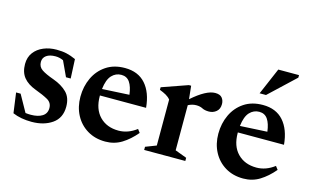

<svg xmlns="http://www.w3.org/2000/svg" viewBox="-84 -901 1857 1145"><g transform="rotate(15 844.5 -329.0)"><path d="M203.5 -442.5Q238.5 -442.5 265 -436.5Q291.5 -430.5 322.5 -416.5L328 -298H299L255.5 -391.5Q232 -402.5 207.5 -402.5Q171 -402.5 150.8 -388Q130.5 -373.5 130.5 -348Q130.5 -318 154.5 -301.5Q178.5 -285 230.5 -266.5Q282 -248 314 -216.5Q346 -185 346 -128.5Q346 -58.5 295.2 -23.2Q244.5 12 169 12Q102 12 52 -9.5L35 -133.5H63L121 -29.5Q129.5 -28.5 137.5 -28Q145.5 -27.5 153.5 -27.5Q198 -27.5 224.5 -44.2Q251 -61 251 -94.5Q251 -128 221.8 -144.5Q192.5 -161 142.5 -179.5Q93 -198 67.8 -229.5Q42.5 -261 42.5 -311.5Q42.5 -353.5 64.5 -382.8Q86.5 -412 123 -427.2Q159.5 -442.5 203.5 -442.5Z M625.5 -442.5Q707 -442.5 753 -390.5Q799 -338.5 807.5 -245.5H522.5V-242.5Q522.5 -161.5 566.5 -116.5Q610.5 -71.5 683 -71.5Q741.5 -71.5 794 -111.5L809.5 -91Q769.5 -43.5 724.5 -15.8Q679.5 12 623.5 12Q560.5 12 512.8 -16.8Q465 -45.5 438.5 -95.5Q412 -145.5 412 -208.5Q412 -272 437 -325.2Q462 -378.5 509.8 -410.5Q557.5 -442.5 625.5 -442.5ZM615 -397.5Q580.5 -397.5 556 -371.5Q531.5 -345.5 524.5 -286L691.5 -295Q685.5 -344 667.2 -370.8Q649 -397.5 615 -397.5Z M1183.5 -438Q1213.5 -438 1226.2 -422.2Q1239 -406.5 1239 -383.5Q1239 -353 1219.5 -337Q1200 -321 1174 -321Q1148.5 -321 1132.5 -329.5Q1116.5 -338 1093.5 -338Q1068 -338 1043.5 -325V-46.5L1115.5 -19.5V0H861.5V-19.5L927.5 -45V-328.5Q916.5 -342.5 899.8 -352Q883 -361.5 859.5 -370.5V-386.5L1019 -442.5H1033L1041.5 -361.5Q1128.5 -438 1183.5 -438Z M1477 -442.5Q1558.5 -442.5 1604.5 -390.5Q1650.5 -338.5 1659 -245.5H1374V-242.5Q1374 -161.5 1418 -116.5Q1462 -71.5 1534.5 -71.5Q1593 -71.5 1645.5 -111.5L1661 -91Q1621 -43.5 1576 -15.8Q1531 12 1475 12Q1412 12 1364.2 -16.8Q1316.5 -45.5 1290 -95.5Q1263.5 -145.5 1263.5 -208.5Q1263.5 -272 1288.5 -325.2Q1313.5 -378.5 1361.2 -410.5Q1409 -442.5 1477 -442.5ZM1466.5 -397.5Q1432 -397.5 1407.5 -371.5Q1383 -345.5 1376 -286L1543 -295Q1537 -344 1518.8 -370.8Q1500.5 -397.5 1466.5 -397.5ZM1439 -504.5 1510 -670H1638V-654.5L1478.5 -504.5Z"/></g></svg>

Font: Newsreader Text SemiBold
Style: Regular
Weight: 600
Designer: Hugues Gentile
Foundry: Production Type
Version: Version 1.001